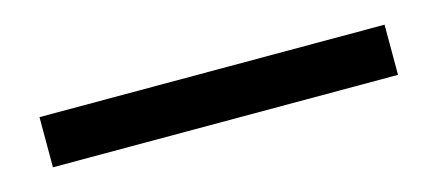

<svg xmlns="http://www.w3.org/2000/svg" viewBox="-24 8 557 244"><g transform="rotate(-15 254.0 130.0)"><path d="M27 163V97H481V163Z"/></g></svg>

Font: IBM Plex Sans Cond
Style: Regular
Weight: 400
Width: 3
Designer: Mike Abbink, Paul van der Laan, Pieter van Rosmalen
Foundry: Bold Monday
Version: Version 1.3